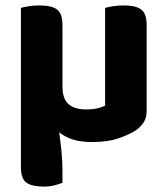

<svg xmlns="http://www.w3.org/2000/svg" viewBox="-20 -508 616 707"><path d="M520 -100Q520 -76 510 -59Q500 -42 480 -28Q453 -11 414.5 2Q376 15 319 15Q277 15 247.5 5.5Q218 -4 198 -21Q203 16 206.5 50.5Q210 85 210 124V165Q198 170 180.5 174.5Q163 179 141 179Q96 179 76.5 164Q57 149 57 107V-479Q67 -482 85.5 -485Q104 -488 125 -488Q170 -488 190 -473Q210 -458 210 -416V-189Q210 -144 232.5 -124.5Q255 -105 297 -105Q323 -105 340.5 -109.5Q358 -114 367 -119V-479Q378 -482 396 -485Q414 -488 436 -488Q480 -488 500 -473Q520 -458 520 -416V-100Z"/></svg>

Font: Baloo Da 2
Style: Bold
Weight: 700
Designer: Noopur Datye, Sulekha Rajkumar and Ek Type
Foundry: Ek Type
Version: Version 1.640;hotconv 1.0.111;makeotfexe 2.5.65597; ttfautoh